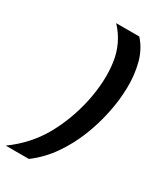

<svg xmlns="http://www.w3.org/2000/svg" viewBox="-242 -750 757 893"><g transform="rotate(30 136.0 -303.0)"><path d="M-53 72Q42 3 96 -92.5Q150 -188 175 -303Q199 -418 185.5 -513.5Q172 -609 107 -678H231Q271 -634 287 -572.5Q303 -511 301.5 -441.5Q300 -372 285 -303Q271 -234 243 -164Q215 -94 172.5 -33Q130 28 71 72Z"/></g></svg>

Font: Kanit
Style: Italic
Weight: 400
Italic angle: -12°
Designer: Katatrad Team
Foundry: CadsonDemak
Version: Version 2.000; ttfautohint (v1.8.3)